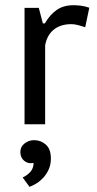

<svg xmlns="http://www.w3.org/2000/svg" viewBox="-20 -477 373 737"><path d="M58.1 0ZM307.1 -372.6Q293.5 -377 279.8 -380.6Q266.1 -384.3 253.9 -384.3Q231.4 -384.3 213.9 -378.2Q196.3 -372.1 183.8 -361.1Q171.4 -350.1 163.8 -335.2Q156.2 -320.3 153.3 -302.7V0H74.2V-446.8H128.9L144.5 -387.2H152.3Q171.4 -420.4 197.5 -438.7Q223.6 -457 262.7 -457Q274.9 -457 290.8 -455.1Q306.6 -453.1 322.8 -447.3ZM58.1 106.4Q58.1 86.4 74.2 73.7Q90.3 61 110.8 61Q136.7 61 156 78.1Q175.3 95.2 175.3 131.3Q175.3 155.8 166.3 174.8Q157.2 193.8 144.5 207Q131.8 220.2 117.9 228.3Q104 236.3 93.3 240.2L66.9 204.1Q84 196.8 96.4 182.9Q108.9 168.9 108.9 148.4Q87.9 152.8 73 140.4Q58.1 127.9 58.1 106.4Z"/></svg>

Font: PT Astra Sans
Style: Regular
Weight: 400
Designer: A.Korolkova, I. Chaeva
Foundry: ParaType Ltd
Version: Version 1.001; ttfautohint (v1.6)